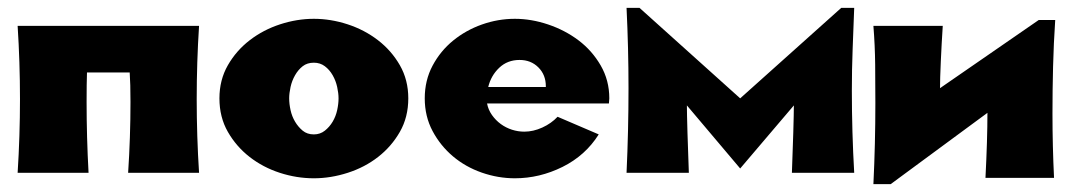

<svg xmlns="http://www.w3.org/2000/svg" viewBox="-20 -441 2735 490"><path d="M307 0Q313 -91 313 -181Q313 -228 311 -256H202Q201 -228 201 -181Q201 -91 206 0H25Q31 -94 31 -188Q31 -282 25 -375H488Q482 -282 482 -188Q482 -94 488 0Z M781 -393Q824 -393 867 -379Q910 -365 944.5 -338.5Q979 -312 1000.5 -274.5Q1022 -237 1022 -190Q1022 -142 1000.5 -104.5Q979 -67 945 -40.5Q911 -14 867.5 0Q824 14 781 14Q737 14 694 0Q651 -14 617 -40.5Q583 -67 561.5 -104.5Q540 -142 540 -190Q540 -237 561.5 -274.5Q583 -312 617.5 -338.5Q652 -365 695 -379Q738 -393 781 -393ZM781 -281Q764 -281 752.5 -272Q741 -263 733 -249Q725 -235 721.5 -219Q718 -203 718 -190Q718 -176 721.5 -160Q725 -144 733 -130.5Q741 -117 752.5 -107.5Q764 -98 781 -98Q797 -98 809 -107.5Q821 -117 829 -130.5Q837 -144 840.5 -160Q844 -176 844 -190Q844 -203 840.5 -219Q837 -235 829 -249Q821 -263 809 -272Q797 -281 781 -281Z M1223 -177Q1226 -161 1235.5 -147.5Q1245 -134 1258 -124.5Q1271 -115 1286.5 -110Q1302 -105 1318 -105Q1341 -105 1364 -115.5Q1387 -126 1403 -143L1508 -98Q1474 -44 1415.5 -15Q1357 14 1294 14Q1251 14 1209.5 -0.5Q1168 -15 1136 -42Q1104 -69 1084 -106.5Q1064 -144 1064 -190Q1064 -236 1084 -273.5Q1104 -311 1136.5 -337.5Q1169 -364 1210 -378.5Q1251 -393 1294 -393Q1336 -393 1379 -378.5Q1422 -364 1456.5 -338Q1491 -312 1513 -274Q1535 -236 1535 -190L1534 -177ZM1373 -219V-221Q1373 -250 1354 -269Q1335 -288 1306 -288Q1275 -288 1254 -268Q1233 -248 1226 -219Z M1612 -421 1869 -190 2127 -421H2160Q2158 -368 2156 -315.5Q2154 -263 2154 -210Q2154 -157 2155.5 -104.5Q2157 -52 2160 0H2001Q2003 -51 2004.5 -102Q2006 -153 2006 -172L1869 -11L1733 -172Q1733 -153 1734.5 -102Q1736 -51 1738 0H1579Q1584 -108 1584 -216Q1584 -318 1579 -421Z M2673 -390Q2669 -330 2667.5 -270.5Q2666 -211 2666 -151Q2666 -109 2667 -68.5Q2668 -28 2670 13H2495Q2500 -85 2500 -153L2253 29H2209Q2214 -74 2214 -178Q2214 -227 2213.5 -276Q2213 -325 2209 -375H2386Q2383 -329 2381 -284Q2379 -239 2379 -216L2631 -390Z"/></svg>

Font: CAT Rhythmus
Style: Regular
Weight: 400
Designer: Peter Wiegel nach alter Vorlage
Foundry: Peter Wiegel
Version: 1.000